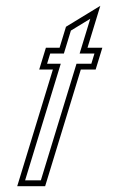

<svg xmlns="http://www.w3.org/2000/svg" viewBox="-20 -640 411 660"><path d="M39.2 0H135.2L257.8 -401H308.8L331.8 -476H280.8L324.8 -620L206.8 -548L184.8 -476H137.8L114.8 -401H161.8ZM66.3 -20 188.9 -421H141.9L152.6 -456H199.6L223.7 -534.9L290.3 -575.5L253.7 -456H304.7L294 -421H243L120.4 -20Z"/></svg>

Font: Din Kursivschrift
Style: EngGhost
Weight: 400
Version: Version 1.089